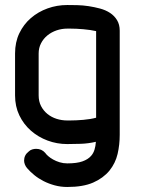

<svg xmlns="http://www.w3.org/2000/svg" viewBox="-20 -574 562 765"><path d="M363 -105V-450Q341 -455 312.5 -457.5Q284 -460 260 -460H248Q226 -460 205.5 -453Q185 -446 169 -433Q153 -420 143.5 -401.5Q134 -383 134 -361V-194Q134 -170 143.5 -151.5Q153 -133 169 -120Q185 -107 205.5 -100.5Q226 -94 248 -94H258Q283 -94 312 -96.5Q341 -99 363 -105ZM457 -37Q457 3 448.5 39.5Q440 76 416 106Q391 136 351 153.5Q311 171 248 171Q222 171 198 164.5Q174 158 153.5 147.5Q133 137 116.5 123.5Q100 110 88 96Q82 89 79 81Q76 73 76 66Q76 44 94 30Q100 24 108 21.5Q116 19 124 19Q146 19 160 35Q164 41 172 48Q180 55 191.5 61.5Q203 68 217.5 72.5Q232 77 248 77Q286 77 308.5 69Q331 61 343 47Q352 37 356.5 22.5Q361 8 362 -9Q332 -2 301.5 -1Q271 0 248 0Q207 0 169.5 -14Q132 -28 103 -53.5Q74 -79 57 -114.5Q40 -150 40 -194V-361Q40 -406 57 -441.5Q74 -477 103 -502Q132 -527 169.5 -540.5Q207 -554 248 -554Q265 -554 287.5 -553.5Q310 -553 333 -549.5Q356 -546 378.5 -540Q401 -534 418.5 -522.5Q436 -511 446.5 -493.5Q457 -476 457 -452Z"/></svg>

Font: VDS
Style: Regular
Weight: 400
Designer: artmaker
Foundry: artmaker
Version: Version 1.000 2009 initial release